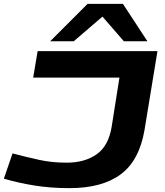

<svg xmlns="http://www.w3.org/2000/svg" viewBox="-32 -965 857 995"><path d="M-12 -39 33 -170Q105 -151 171 -136.5Q237 -122 314 -122Q407 -122 469 -165.5Q531 -209 547 -310L587 -563H140L163 -700H784L717 -292Q690 -133 593.5 -61.5Q497 10 328 10Q231 10 147 -3.5Q63 -17 -12 -39ZM228 -751 422 -945H605L732 -751H610L499 -879L350 -751Z"/></svg>

Font: Georama Extra Expanded SemiBold
Style: Italic
Weight: 600
Width: 8
Italic angle: -9°
Designer: Jean-Baptiste Levee
Foundry: Production Type
Version: Version 1.000